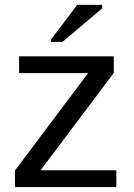

<svg xmlns="http://www.w3.org/2000/svg" viewBox="-20 -756 540 776"><path d="M40.5 0V-66.9L335.9 -460.4H57.1V-528.3H439.9V-461.4L144 -67.9H450.2V0ZM186 -586.4V-596.2L292 -736.3H393.1V-722.2L231.9 -586.4Z"/></svg>

Font: Arial
Style: Regular
Weight: 400
Designer: Steve Matteson
Foundry: Ascender Corporation
Version: Version 2.00.3